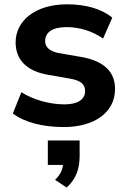

<svg xmlns="http://www.w3.org/2000/svg" viewBox="-20 -569 578 876"><path d="M271 10.7C409.7 10.7 504.9 -55.2 504.9 -163.1C504.9 -243.2 452.1 -290 356.4 -308.1L246.6 -327.1C204.1 -336.4 186 -354.5 186 -381.8C186 -420.4 216.8 -445.3 284.7 -445.3C341.8 -445.3 402.8 -426.8 450.2 -393.1L492.2 -488.3C444.3 -528.8 370.6 -549.3 286.1 -549.3C141.1 -549.3 51.3 -474.6 51.3 -375.5C51.3 -296.9 100.6 -246.1 194.8 -228.5L306.2 -209C349.6 -200.2 368.2 -183.6 368.2 -153.8C368.2 -115.2 335 -92.8 274.4 -92.8C205.1 -92.8 130.4 -114.3 77.6 -148.4L38.6 -51.3C89.8 -11.7 173.3 10.7 271 10.7ZM284.2 286.6C327.6 247.1 343.3 201.2 343.3 142.6V71.8H198.2V183.6H267.6C264.2 208 253.9 230 231.4 251.5Z"/></svg>

Font: Winston
Style: Bold
Weight: 700
Designer: Vernon Adams, Kim Jin-seong, David Berlow, Cristiano Sobral
Foundry: The Winston Project Authors
Version: Version 3.004